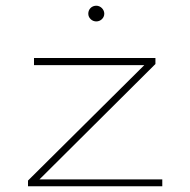

<svg xmlns="http://www.w3.org/2000/svg" viewBox="-20 -652 665 672"><path d="M317 -577C332 -577 345 -589 345 -604C345 -619 332 -632 317 -632C301 -632 289 -620 289 -604C289 -589 302 -577 317 -577ZM78 0H548V-24H118L524 -428V-449H99V-424H485L78 -20Z"/></svg>

Font: Inconsolata Expanded ExtraLight
Style: Regular
Weight: 200
Width: 7
Monospace: yes
Designer: Raph Levien, Cyreal, Brenton Simpson
Foundry: Raph Levien, Cyreal, Google
Version: Version 3.100